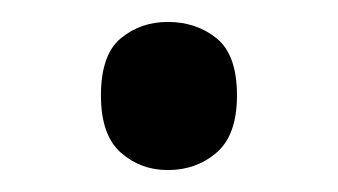

<svg xmlns="http://www.w3.org/2000/svg" viewBox="-20 -141 308 175"><path d="M72 -54Q72 -91 90 -106Q108 -121 133 -121Q159 -121 177.5 -106Q196 -91 196 -54Q196 -18 177.5 -2Q159 14 133 14Q108 14 90 -2Q72 -18 72 -54Z"/></svg>

Font: Noto Sans Soyombo
Style: Regular
Weight: 400
Designer: Monotype Design Team
Foundry: Monotype Imaging Inc.
Version: Version 2.001; ttfautohint (v1.8.4.7-5d5b)